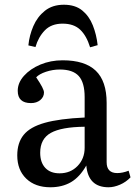

<svg xmlns="http://www.w3.org/2000/svg" viewBox="-20 -778 576 812"><path d="M193 14Q129 14 91 -22.5Q53 -59 53 -121Q53 -174 80 -207.5Q107 -241 169 -258.5Q231 -276 338 -281V-367Q338 -429 313 -456.5Q288 -484 233 -484Q203 -484 174.5 -474.5Q146 -465 133 -451Q150 -426 158 -410.5Q166 -395 166 -387Q166 -368 150.5 -355Q135 -342 111 -342Q55 -342 55 -394Q55 -428 81.5 -457.5Q108 -487 151 -505Q194 -523 245 -523Q339 -523 385 -479Q431 -435 431 -343V-92Q431 -46 476 -46Q498 -46 524 -56L532 -28Q513 -8 487.5 3Q462 14 439 14Q353 14 345 -78Q317 -29 280 -7.5Q243 14 193 14ZM232 -45Q278 -45 308 -76Q338 -107 338 -153V-242Q240 -241 195 -216Q150 -191 150 -132Q150 -91 171.5 -68Q193 -45 232 -45ZM250 -758Q298 -758 327.5 -734Q357 -710 372.5 -671Q388 -632 393 -587L361 -578Q346 -627 319 -652.5Q292 -678 245 -678Q197 -678 169.5 -649.5Q142 -621 130 -579L100 -586Q104 -628 121 -667.5Q138 -707 170 -732.5Q202 -758 250 -758Z"/></svg>

Font: Literata 36pt
Style: Regular
Weight: 400
Designer: Latin by Veronika Burian and Jose Scaglione. Greek by Irene Vlachou. Cyrillic by Vera Evstafieva.
Foundry: TypeTogether
Version: Version 3.002